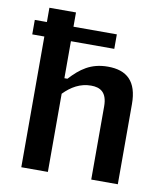

<svg xmlns="http://www.w3.org/2000/svg" viewBox="-85 -836 790 907"><g transform="rotate(10 310.0 -382.5)"><path d="M206 0V-375C242.5 -412.5 285 -437 336.5 -437C380.5 -437 414 -419 414 -351V0H541.5V-384.5C541.5 -493.5 490.5 -539 399.5 -539C317 -539 268.5 -501.5 220.5 -449.5H206V-627H414V-696.5H206V-765H78.5V-696.5H20.5V-627H78.5V0Z"/></g></svg>

Font: Monaspace Neon SemiBold
Style: Regular
Weight: 600
Designer: Riley Cran & the Lettermatic Team
Foundry: Lettermatic
Version: Version 1.200 (Monaspace Neon)